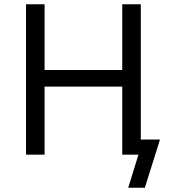

<svg xmlns="http://www.w3.org/2000/svg" viewBox="-20 -725 804 900"><path d="M581 155 629 0H554V-71H730L659 155ZM102 0V-705H189V-397H553V-705H640V0H553V-319H189V0Z"/></svg>

Font: Nunito Sans 7pt SemiCondensed
Style: Regular
Weight: 400
Width: 4
Designer: Vernon Adams
Foundry: Vernon Adams
Version: Version 3.101;gftools[0.9.27]